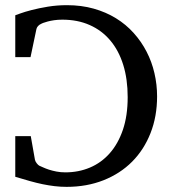

<svg xmlns="http://www.w3.org/2000/svg" viewBox="-20 -707 667 743"><path d="M587.9 -334Q587.9 -256.3 562.5 -191.9Q537.1 -127.4 491.2 -81.3Q445.3 -35.2 380.6 -9.5Q315.9 16.1 237.8 16.1Q213.9 16.1 191.4 13.4Q168.9 10.7 145.3 5.9Q121.6 1 95.7 -6.3Q69.8 -13.7 39.1 -22.9V-180.2H99.1L115.2 -88.9Q116.7 -82 122.1 -75.2Q127.4 -68.4 131.8 -65.9Q137.7 -63.5 147.2 -59.1Q156.7 -54.7 169.4 -50.5Q182.1 -46.4 198.2 -43.2Q214.4 -40 232.9 -40Q284.2 -40 328.1 -58.6Q372.1 -77.1 404.5 -113.8Q437 -150.4 455.6 -204.8Q474.1 -259.3 474.1 -331.1Q474.1 -400.9 456.8 -456.3Q439.5 -511.7 406.7 -550.5Q374 -589.4 327.1 -610.1Q280.3 -630.9 221.2 -630.9Q203.6 -630.9 189 -628.7Q174.3 -626.5 163.6 -623.5Q152.8 -620.6 146.7 -618.2Q140.6 -615.7 140.1 -615.2Q132.3 -611.8 127.4 -606.4Q122.6 -601.1 121.1 -595.2L98.1 -485.8H39.1V-647.9Q41 -648.4 58.1 -654.8Q75.2 -661.1 102.5 -668.2Q129.9 -675.3 165.3 -681.2Q200.7 -687 238.8 -687Q294.9 -687 342.5 -673.6Q390.1 -660.2 429 -636.2Q467.8 -612.3 497.3 -579.3Q526.9 -546.4 547.1 -507.3Q567.4 -468.3 577.6 -424.1Q587.9 -379.9 587.9 -334Z"/></svg>

Font: Charis SIL Phon
Style: Regular
Weight: 400
Foundry: SIL International
Version: Version 5.000